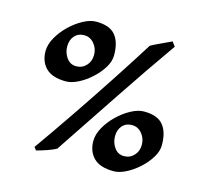

<svg xmlns="http://www.w3.org/2000/svg" viewBox="-80 -580 748 689"><g transform="rotate(15 294.0 -235.5)"><path d="M48.8 -336.9Q48.8 -361.3 63.5 -387.5Q78.1 -413.6 101.1 -435.8Q124 -458 149.9 -471.9Q175.8 -485.8 197.8 -485.8Q247.6 -485.8 269 -460.2Q290.5 -434.6 290.5 -385.7Q290.5 -362.8 275.9 -339.1Q261.2 -315.4 238.8 -295.2Q216.3 -274.9 191.9 -262.7Q167.5 -250.5 147.5 -250.5Q96.2 -250.5 72.5 -274.4Q48.8 -298.3 48.8 -336.9ZM119.6 -373.5Q119.6 -349.6 133.1 -331.1Q146.5 -312.5 168.9 -312.5Q190.9 -312.5 205.8 -328.4Q220.7 -344.2 220.7 -368.2Q220.7 -392.1 205.8 -409.9Q190.9 -427.7 168.9 -427.7Q146.5 -427.7 133.1 -412.6Q119.6 -397.5 119.6 -373.5ZM99.6 5.9Q149.4 -64.5 202.9 -143.1Q256.3 -221.7 308.3 -301Q360.4 -380.4 405.3 -452.1Q418.5 -459.5 439.7 -469.2Q460.9 -479 480.5 -488.3L492.7 -471.7Q418.9 -367.2 337.9 -245.6Q256.8 -124 180.2 -9.3Q166.5 -2 147.5 4.6Q128.4 11.2 108.4 16.6ZM297.9 -69.8Q297.9 -94.2 312.5 -120.4Q327.1 -146.5 350.1 -168.7Q373 -190.9 398.9 -204.8Q424.8 -218.8 446.8 -218.8Q496.6 -218.8 518.1 -193.1Q539.6 -167.5 539.6 -118.7Q539.6 -95.7 524.9 -72Q510.3 -48.3 487.8 -28.1Q465.3 -7.8 440.9 4.4Q416.5 16.6 396.5 16.6Q345.2 16.6 321.5 -7.3Q297.9 -31.2 297.9 -69.8ZM368.7 -106.4Q368.7 -82.5 382.1 -64Q395.5 -45.4 418 -45.4Q439.9 -45.4 454.8 -61.3Q469.7 -77.1 469.7 -101.1Q469.7 -125 454.8 -142.8Q439.9 -160.6 418 -160.6Q395.5 -160.6 382.1 -145.5Q368.7 -130.4 368.7 -106.4Z"/></g></svg>

Font: Namdhinggo
Style: Regular
Weight: 400
Designer: Victor Gaultney
Foundry: SIL International
Version: Version 3.001